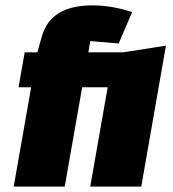

<svg xmlns="http://www.w3.org/2000/svg" viewBox="-20 -695 645 715"><path d="M316 0 381 -370H286L221 0H31L96 -370H49L72 -500H119L136 -560Q169 -675 324 -675Q396 -675 472 -650L422 -533L316 -542L309 -500H437L598 -525L506 0Z"/></svg>

Font: Changa One
Style: Italic
Weight: 400
Italic angle: -12°
Designer: Eduardo Rodriguez Tunni
Foundry: Eduardo Rodriguez Tunni
Version: Version 1.003